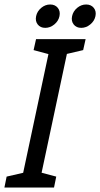

<svg xmlns="http://www.w3.org/2000/svg" viewBox="-63 -843 450 863"><path d="M27 0 169 -667H251.8L109.8 0ZM99 -667H179L168.5 -596.2L88 -617.8ZM-43.2 0 -33.2 -49.2 57 -70 36.8 0ZM99.8 0 108.5 -70.8 189.8 -49.2 179.8 0ZM212.3 -594.7 241.8 -667H321.8L310.8 -617.8ZM140.4 -717.8Q118.3 -717.8 106.5 -733.1Q94.7 -748.3 99.3 -770.3Q104 -792.5 122.3 -807.7Q140.5 -822.8 162.6 -822.8Q184.6 -822.8 196.8 -807.7Q209 -792.5 204.3 -770.3Q199.7 -748.3 181.1 -733.1Q162.5 -717.8 140.4 -717.8ZM302.1 -717.8Q280 -717.8 268.2 -733.1Q256.3 -748.3 261 -770.3Q265.7 -792.5 283.9 -807.7Q302.2 -822.8 324.2 -822.8Q346.3 -822.8 358.5 -807.7Q370.7 -792.5 366 -770.3Q361.3 -748.3 342.7 -733.1Q324.2 -717.8 302.1 -717.8Z"/></svg>

Font: Epunda Slab Light
Style: Italic
Weight: 300
Italic angle: -12°
Designer: Simon Atzbach
Foundry: typofactur
Version: Version 1.102